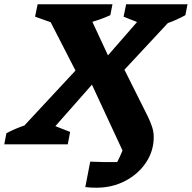

<svg xmlns="http://www.w3.org/2000/svg" viewBox="-68 -675 897 898"><path d="M-48 0 -38 -52Q4 -74 46 -88L285 -345L169 -571L96 -597L108 -655H458L448 -604Q406 -585 364 -573L437 -416L573 -572L510 -597L522 -655H809L799 -604Q757 -581 717 -567L514 -349L624 -129Q636 -104 643.5 -81Q651 -58 651 -34Q651 31 615 85Q579 139 518 171Q457 203 382 203Q357 203 331 200L354 81Q417 84 480 83Q494 57 505 29L362 -279L191 -85L260 -58L249 0Z"/></svg>

Font: Piazzolla
Style: Bold Italic
Weight: 700
Italic angle: -11.3°
Designer: Juan Pablo del Peral
Foundry: Huerta Tipografica
Version: Version 1.330